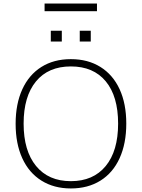

<svg xmlns="http://www.w3.org/2000/svg" viewBox="-20 -1053 799 1081"><path d="M68 -356Q68 -468 105.5 -550Q143 -632 213 -676Q283 -720 379 -720Q475 -720 545.5 -676Q616 -632 653.5 -550.5Q691 -469 691 -357Q691 -245 653.5 -162.5Q616 -80 545.5 -36Q475 8 379 8Q284 8 213.5 -36Q143 -80 105.5 -162Q68 -244 68 -356ZM645 -357Q645 -511 575.5 -595Q506 -679 379 -679Q252 -679 182.5 -594.5Q113 -510 113 -357Q113 -204 183 -118.5Q253 -33 379 -33Q505 -33 575 -118Q645 -203 645 -357ZM266 -880H328V-819H266ZM429 -880H491V-819H429ZM231 -990V-1033H526V-990Z"/></svg>

Font: MuliDisplayVN ExtraLight
Style: Regular
Weight: 200
Designer: Vernon Adams
Foundry: Vernon Adams
Version: Version 2.100